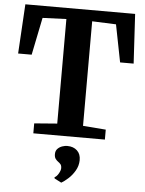

<svg xmlns="http://www.w3.org/2000/svg" viewBox="-64 -794 845 1116"><g transform="rotate(5 358.0 -236.0)"><path d="M283 -68.5V-678.5L144.5 -673L100 -454.5H21L38 -743H678.5L695 -454.5H616L573 -673L433.5 -678.5V-68.5L567 -58V0H149.5V-58ZM431.5 132.5Q431 165.5 414.2 194Q397.5 222.5 375.2 242.2Q353 262 337 271H335L295.5 250.5L294.5 243.5Q307.5 237.5 318 219Q328.5 200.5 328.5 188Q328.5 172.5 322 165Q315.5 157.5 307.5 152Q299.5 146.5 292.2 136.8Q285 127 285 109.5Q285 89.5 296.8 77.8Q308.5 66 324.2 61Q340 56 350.5 56H353.5Q388.5 56 410.2 76.2Q432 96.5 431.5 132.5Z"/></g></svg>

Font: Merriweather 24pt
Style: Bold
Weight: 700
Designer: Eben Sorkin
Foundry: Eben Sorkin
Version: Version 2.100